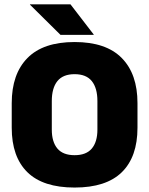

<svg xmlns="http://www.w3.org/2000/svg" viewBox="-20 -847 687 884"><path d="M323.5 16.5Q178 16.5 106 -54.2Q34 -125 34 -259V-372Q34 -506.5 106.5 -580Q179 -653.5 323.5 -653.5Q468 -653.5 540.5 -580Q613 -506.5 613 -372V-259Q613 -125 541 -54.2Q469 16.5 323.5 16.5ZM323.5 -132.5Q377 -132.5 402.8 -163.2Q428.5 -194 428.5 -250V-381.5Q428.5 -441.5 402.8 -473.5Q377 -505.5 323.5 -505.5Q270 -505.5 244.2 -473.5Q218.5 -441.5 218.5 -381.5V-250Q218.5 -194 244.2 -163.2Q270 -132.5 323.5 -132.5ZM304.5 -827 411.5 -688V-686.5H258.5L118 -825.5V-827Z"/></svg>

Font: Anek Tamil Medium ExtraBold
Style: Regular
Weight: 800
Version: Version 1.003